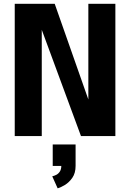

<svg xmlns="http://www.w3.org/2000/svg" viewBox="-20 -720 690 1016"><path d="M58 0V-700H269.5L473.5 -119.5H447.5V-700H590.5V0H408.5L195 -578.5H201V0ZM285 276.5 256.5 213Q267.5 210.5 278.5 204.8Q289.5 199 297 187.2Q304.5 175.5 304.5 156L380 158Q380 196 362.8 220.8Q345.5 245.5 323 259Q300.5 272.5 285 276.5ZM259 158V44.5H380V158Z"/></svg>

Font: Trispace Thin SemiBold
Style: Regular
Weight: 600
Version: Version 1.210